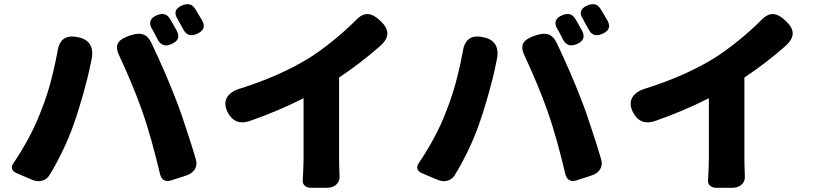

<svg xmlns="http://www.w3.org/2000/svg" viewBox="-20 -854 3940 919"><path d="M813 -730C806 -742 800 -754 793 -765C778 -788 759 -792 733 -782C698 -768 689 -745 709 -713C713 -707 717 -700 720 -693C725 -684 730 -675 734 -666C749 -637 771 -630 801 -643C833 -657 842 -678 825 -709C821 -716 817 -723 813 -730ZM935 -777C928 -789 921 -801 914 -812C899 -835 880 -839 854 -829C820 -815 810 -794 830 -763C834 -756 838 -748 842 -741C847 -732 852 -723 857 -714C872 -685 893 -679 923 -692C954 -706 964 -725 948 -755C944 -762 939 -770 935 -777ZM232 -499C217 -435 197 -374 174 -317C145 -239 96 -149 45 -74C30 -54 36 -35 60 -25L104 -6L135 7C168 21 200 10 215 -13C258 -82 304 -176 332 -257C363 -343 399 -472 413 -545C414 -550 415 -556 417 -563C431 -623 413 -664 353 -676C292 -689 262 -663 254 -601C248 -567 240 -533 232 -499ZM879 -214C859 -277 838 -338 821 -380C794 -452 744 -567 704 -650C682 -694 652 -700 605 -685C546 -666 524 -641 552 -585C589 -506 632 -404 659 -327C692 -234 720 -130 746 -21C752 6 772 18 797 10L844 -5L874 -15C910 -27 927 -57 918 -89C907 -128 893 -172 879 -214Z M1603 -290V-483C1671 -528 1740 -581 1801 -635C1845 -675 1845 -712 1802 -753C1758 -795 1723 -800 1681 -755C1617 -691 1530 -620 1456 -574C1369 -521 1262 -472 1132 -431C1072 -414 1041 -374 1069 -318C1091 -274 1126 -259 1173 -274C1263 -305 1355 -344 1433 -384V-97C1433 -65 1431 -22 1429 10C1427 28 1442 45 1469 45H1519H1545C1586 45 1609 18 1605 -15C1604 -42 1603 -73 1603 -97Z M2753 -730C2746 -742 2740 -754 2733 -765C2718 -788 2699 -792 2673 -782C2638 -768 2629 -745 2649 -713C2653 -707 2657 -700 2660 -693C2665 -684 2670 -675 2674 -666C2689 -637 2711 -630 2741 -643C2773 -657 2782 -678 2765 -709C2761 -716 2757 -723 2753 -730ZM2875 -777C2868 -789 2861 -801 2854 -812C2839 -835 2820 -839 2794 -829C2760 -815 2750 -794 2770 -763C2774 -756 2778 -748 2782 -741C2787 -732 2792 -723 2797 -714C2812 -685 2833 -679 2863 -692C2894 -706 2904 -725 2888 -755C2884 -762 2879 -770 2875 -777ZM2172 -499C2157 -435 2137 -374 2114 -317C2085 -239 2036 -149 1985 -74C1970 -54 1976 -35 2000 -25L2044 -6L2075 7C2108 21 2140 10 2155 -13C2198 -82 2244 -176 2272 -257C2303 -343 2339 -472 2353 -545C2354 -550 2355 -556 2357 -563C2371 -623 2353 -664 2293 -676C2232 -689 2202 -663 2194 -601C2188 -567 2180 -533 2172 -499ZM2819 -214C2799 -277 2778 -338 2761 -380C2734 -452 2684 -567 2644 -650C2622 -694 2592 -700 2545 -685C2486 -666 2464 -641 2492 -585C2529 -506 2572 -404 2599 -327C2632 -234 2660 -130 2686 -21C2692 6 2712 18 2737 10L2784 -5L2814 -15C2850 -27 2867 -57 2858 -89C2847 -128 2833 -172 2819 -214Z M3543 -290V-483C3611 -528 3680 -581 3741 -635C3785 -675 3785 -712 3742 -753C3698 -795 3663 -800 3621 -755C3557 -691 3470 -620 3396 -574C3309 -521 3202 -472 3072 -431C3012 -414 2981 -374 3009 -318C3031 -274 3066 -259 3113 -274C3203 -305 3295 -344 3373 -384V-97C3373 -65 3371 -22 3369 10C3367 28 3382 45 3409 45H3459H3485C3526 45 3549 18 3545 -15C3544 -42 3543 -73 3543 -97Z"/></svg>

Font: GenSenRounded2 TW H
Style: Regular
Weight: 900
Version: Version 2.100;PS 2.1;hotconv 16.6.51;makeotf.lib2.5.65220 DE